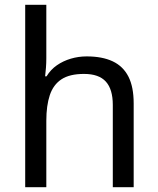

<svg xmlns="http://www.w3.org/2000/svg" viewBox="-20 -780 658 800"><path d="M173 -537Q173 -518 171.5 -498Q170 -478 168 -462H174Q191 -490 217 -508Q243 -526 275 -535.5Q307 -545 341 -545Q406 -545 449.5 -524.5Q493 -504 515 -461Q537 -418 537 -349V0H450V-343Q450 -408 421 -440Q392 -472 330 -472Q270 -472 236 -449.5Q202 -427 187.5 -383.5Q173 -340 173 -277V0H85V-760H173Z"/></svg>

Font: ukannada05
Style: Book
Weight: 400
Designer: Jelle Bosma - Monotype Design Team
Foundry: Monotype Imaging Inc.
Version: Version 2.003